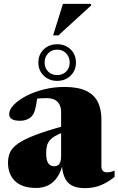

<svg xmlns="http://www.w3.org/2000/svg" viewBox="-20 -961 614 996"><path d="M315 -308.5 311.5 -276Q282 -265 263.8 -254Q245.5 -243 236 -230.2Q226.5 -217.5 223 -202Q219.5 -186.5 219.5 -167Q219.5 -129.5 230.5 -114Q241.5 -98.5 262 -98.5Q272.5 -98.5 280.5 -103.8Q288.5 -109 292.8 -120.2Q297 -131.5 297 -150V-381.5Q297 -413.5 278.5 -432.8Q260 -452 221.5 -452Q202 -452 187 -450.8Q172 -449.5 160 -447L177 -483Q172 -441.5 167.8 -418.2Q163.5 -395 159 -382.8Q154.5 -370.5 148.5 -362.5Q140 -350.5 122.8 -342.5Q105.5 -334.5 83.5 -334.5Q54 -334.5 40.8 -343.8Q27.5 -353 27.5 -368.5Q27.5 -392 51.2 -416.8Q75 -441.5 115.2 -462.8Q155.5 -484 207 -497Q258.5 -510 314 -510Q385.5 -510 427.8 -489.2Q470 -468.5 488 -431Q506 -393.5 506 -342.5V-98.5Q506 -88 509.2 -81Q512.5 -74 519 -70.5Q525.5 -67 535 -67Q544.5 -67 554.2 -69.2Q564 -71.5 574.5 -76V-43.5Q537.5 -14 501.2 0.5Q465 15 419.5 15Q377 15 351 0.2Q325 -14.5 313 -45.8Q301 -77 299.5 -126L308.5 -120.5Q297.5 -72.5 277.8 -43Q258 -13.5 230.5 0.2Q203 14 168 14Q95 14 58.2 -21.5Q21.5 -57 21.5 -117Q21.5 -146.5 32.2 -170.5Q43 -194.5 73.2 -216Q103.5 -237.5 161.8 -260Q220 -282.5 315 -308.5ZM276.5 -731.5Q318.5 -731.5 346.2 -704.8Q374 -678 374 -636.5Q374 -595.5 346.2 -568.5Q318.5 -541.5 276.5 -541.5Q234.5 -541.5 206.8 -568.5Q179 -595.5 179 -636.5Q179 -678 206.8 -704.8Q234.5 -731.5 276.5 -731.5ZM276.5 -571.5Q305 -571.5 323.2 -589.8Q341.5 -608 341.5 -636.5Q341.5 -665.5 323.2 -684.5Q305 -703.5 276.5 -703.5Q248 -703.5 229.8 -684.5Q211.5 -665.5 211.5 -636.5Q211.5 -608 229.8 -589.8Q248 -571.5 276.5 -571.5ZM255.5 -777.5 306.5 -941H452.5V-932.5L283 -777.5Z"/></svg>

Font: Newsreader 60pt ExtraBold
Style: Regular
Weight: 800
Designer: Hugues Gentile
Foundry: Production Type
Version: Version 1.003